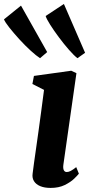

<svg xmlns="http://www.w3.org/2000/svg" viewBox="-110 -912 446 942"><path d="M138.5 10Q108 10 87.2 1.2Q66.5 -7.5 56.8 -23.2Q47 -39 50 -60Q52.5 -82 57 -113.5Q61.5 -145 67 -184Q72.5 -223 79 -269Q85.5 -315 92.2 -366Q99 -417 106 -471L49 -500L56.5 -539.5L239.5 -565L265 -553L201 -104.5Q198.5 -86.5 203 -77.2Q207.5 -68 217.5 -68Q226.5 -68 237 -73.5Q247.5 -79 264 -92L277 -60Q271 -52 253.8 -35.2Q236.5 -18.5 207.5 -4.2Q178.5 10 138.5 10ZM86.5 -626.5Q68.5 -638 40.8 -663.2Q13 -688.5 -15 -719.2Q-43 -750 -64 -776.5Q-85 -803 -90.5 -817L-7 -884.5L121.5 -656.5ZM270 -626.5Q253 -639.5 228.2 -667.8Q203.5 -696 178.8 -729.2Q154 -762.5 136 -791Q118 -819.5 114 -833.5L203.5 -892.5L307.5 -653Z"/></svg>

Font: Merriweather 24pt ExtraBold
Style: Italic
Weight: 800
Italic angle: -7.8°
Version: Version 2.101